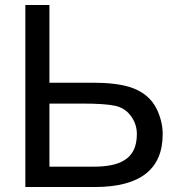

<svg xmlns="http://www.w3.org/2000/svg" viewBox="-20 -753 712 773"><path d="M82 -733H179V-420H354Q444 -420 501 -403Q579 -379 611 -314Q635 -264 635 -213Q635 0 361 0H82ZM179 -82H357Q439 -82 479 -107Q531 -137 531 -213Q531 -254 507 -286Q484 -318 444 -327Q403 -336 310 -336H179Z"/></svg>

Font: MongolianScript
Style: Regular
Weight: 400
Designer: Bolorsoft LLC, NUM
Foundry: Bolorsoft LLC
Version: Version 3.2